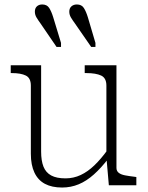

<svg xmlns="http://www.w3.org/2000/svg" viewBox="-20 -829 663 859"><path d="M164 -537V-151Q164 -110 174.5 -83.5Q185 -57 209 -44Q233 -31 273 -31Q309 -31 341 -46Q373 -61 402.5 -89.5Q432 -118 461 -158L465 -120Q433 -78 400 -48.5Q367 -19 332 -4.5Q297 10 258 10Q212 10 181 -6.5Q150 -23 134 -57Q118 -91 118 -141V-446Q118 -480 95.5 -491Q73 -502 34 -502H28V-537ZM501 -537V-78Q501 -64 511 -56Q521 -48 539.5 -44.5Q558 -41 583 -38L590 -37V0H467L456 -126V-130V-446Q456 -480 432.5 -491Q409 -502 367 -502H359V-537ZM373 -752Q365 -778 355 -793.5Q345 -809 324 -809Q309 -809 299.5 -800.5Q290 -792 290 -777Q290 -763 297.5 -750.5Q305 -738 316 -723L388 -619H407V-637ZM218 -752Q210 -778 200 -793.5Q190 -809 169 -809Q154 -809 145 -800.5Q136 -792 136 -777Q136 -763 143.5 -750.5Q151 -738 162 -723L233 -619H253V-637Z"/></svg>

Font: Roboto Serif Thin
Style: Regular
Weight: 250
Designer: Greg Gazdowicz
Foundry: Commercial Type
Version: Version 1.004